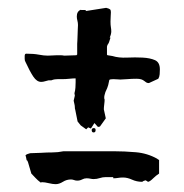

<svg xmlns="http://www.w3.org/2000/svg" viewBox="-20 -437 470 490"><path d="M259 -233Q256 -217 253.5 -212Q251 -207 249 -202L247 -195Q246 -192 246 -188Q246 -184 247 -183Q247 -178 246 -170.5Q245 -163 245 -158L250 -135L235 -114L230 -113L221 -123L212 -109L205 -112L200 -107L186 -117L178 -127L172 -157Q171 -159 171 -163Q171 -167 170 -171L168 -180L171 -193L170 -199Q172 -206 172.5 -213.5Q173 -221 173 -227V-237Q166 -237 157 -236Q148 -235 138 -235H127Q124 -235 120 -234.5Q116 -234 111 -232H104Q99 -231 94.5 -229.5Q90 -228 85 -228Q74 -228 65 -241.5Q56 -255 45 -279Q43 -282 43 -287V-292V-294Q43 -300 47 -300Q66 -300 79 -297.5Q92 -295 102 -295Q108 -295 114 -295.5Q120 -296 125 -296Q130 -296 134.5 -296Q139 -296 144 -295Q155 -295 159.5 -295.5Q164 -296 175 -296L177 -298V-324V-325Q177 -328 177.5 -334Q178 -340 178 -347.5Q178 -355 178.5 -362Q179 -369 179 -373Q179 -379 177.5 -384.5Q176 -390 176 -395Q176 -408 186 -412Q187 -411 193 -411.5Q199 -412 200 -409L251 -417Q259 -415 261 -413Q263 -411 263 -406Q263 -401 262.5 -395.5Q262 -390 262 -382Q262 -373 263 -367.5Q264 -362 264 -357Q264 -350 260 -341H262Q258 -327 256 -325Q254 -323 253 -318V-298Q253 -296 255 -296L267 -294Q283 -289 304 -290Q325 -291 344 -290Q363 -289 375.5 -283.5Q388 -278 388 -260Q388 -254 387.5 -247.5Q387 -241 384 -236L360 -225Q356 -225 353.5 -226.5Q351 -228 348 -230.5Q345 -233 340.5 -234.5Q336 -236 328 -236Q317 -236 304.5 -235Q292 -234 287 -234Q285 -234 279.5 -234.5Q274 -235 269 -235Q261 -235 259 -233ZM60 6Q57 -3 55 -11Q53 -18 51.5 -23Q50 -28 48 -28L46 -38L45 -39Q45 -42 50.5 -44Q56 -46 57 -46L85 -47Q99 -48 113.5 -48Q128 -48 142 -51H271Q297 -51 326.5 -48.5Q356 -46 381 -32Q384 -29 386 -29V6Q378 11 370.5 18.5Q363 26 358 27Q357 27 355 25L351 23Q352 23 346 25L343 27Q329 27 317 21.5Q305 16 294 16Q287 16 281.5 17Q276 18 269 18V15H250Q242 15 234.5 17.5Q227 20 219 20Q215 20 210.5 19Q206 18 201 18Q195 18 189.5 21Q184 24 177 24Q173 24 169 22.5Q165 21 161 21Q150 21 140.5 27Q131 33 122 33Q115 33 104.5 30.5Q94 28 88 28Q85 28 84 29Q76 23 70.5 17Q65 11 60 6ZM218 -110H220Q224 -110 224 -105Q224 -99 219 -99Q214 -99 214 -105Q214 -109 218 -110Z"/></svg>

Font: East Sea Dokdo
Style: Regular
Weight: 400
Designer: YoonDesign Inc.
Foundry: YoonDesign Inc.
Version: Version 1.00